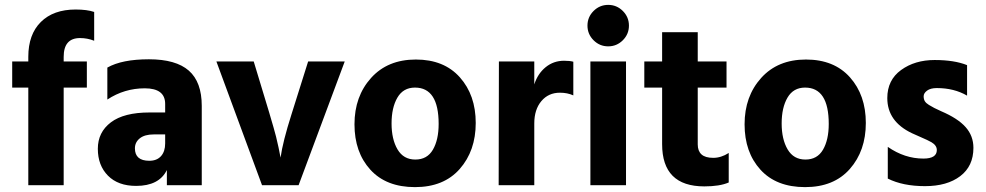

<svg xmlns="http://www.w3.org/2000/svg" viewBox="-20 -759 4040 787"><path d="M336 -400H241V0H96V-400H30V-507H96V-526Q96 -618 147.5 -669Q199 -720 290 -720Q337 -720 366 -710V-592Q338 -603 308 -603Q241 -603 241 -526V-507H336Z M538 3Q464 3 422.5 -39Q381 -81 381 -149Q381 -217 434.5 -257.5Q488 -298 593 -298H657V-333Q657 -397 573.5 -397Q490 -397 420 -351V-482Q480 -516 590.5 -516Q701 -516 754 -469.5Q807 -423 807 -325V0H664V-62Q632 3 538 3ZM592 -100Q623 -100 640 -119Q657 -138 657 -171V-208H610Q573 -208 553 -192Q533 -176 533 -151Q533 -100 592 -100Z M1204 0H1054L867 -507H1020Q1100 -246 1111.5 -199Q1123 -152 1130 -113Q1139 -178 1175 -291L1243 -507H1393Z M1778 -251Q1778 -400 1681 -400Q1633 -400 1609 -359Q1585 -318 1585 -253Q1585 -188 1609.5 -146.5Q1634 -105 1682.5 -105Q1731 -105 1754.5 -145.5Q1778 -186 1778 -251ZM1684.5 -515Q1800 -515 1865 -442Q1930 -369 1930 -255Q1930 -141 1864.5 -66.5Q1799 8 1681 8Q1563 8 1498 -63.5Q1433 -135 1433 -249.5Q1433 -364 1501 -439.5Q1569 -515 1684.5 -515Z M2170 0H2024L2025 -507H2170V-413Q2184 -457 2216.5 -483.5Q2249 -510 2292 -510Q2316 -510 2330 -506V-368Q2306 -379 2275 -379Q2228 -379 2199 -344.5Q2170 -310 2170 -253Z M2533 -714Q2558 -689 2558 -654Q2558 -619 2533 -594Q2508 -569 2473 -569Q2438 -569 2413 -594Q2388 -619 2388 -654Q2388 -689 2413 -714Q2438 -739 2473 -739Q2508 -739 2533 -714ZM2546 0H2400V-507H2546Z M2867 5Q2694 5 2694 -168V-400H2621V-507H2694V-627H2840V-507H2958V-400H2840V-167Q2840 -140 2855.5 -126Q2871 -112 2903.5 -112Q2936 -112 2967 -132V-11Q2930 5 2867 5Z M3377 -251Q3377 -400 3280 -400Q3232 -400 3208 -359Q3184 -318 3184 -253Q3184 -188 3208.5 -146.5Q3233 -105 3281.5 -105Q3330 -105 3353.5 -145.5Q3377 -186 3377 -251ZM3283.5 -515Q3399 -515 3464 -442Q3529 -369 3529 -255Q3529 -141 3463.5 -66.5Q3398 8 3280 8Q3162 8 3097 -63.5Q3032 -135 3032 -249.5Q3032 -364 3100 -439.5Q3168 -515 3283.5 -515Z M3970 -153Q3970 -78 3916 -37Q3862 4 3771.5 4Q3681 4 3619 -27V-157Q3688 -109 3765 -109Q3820 -109 3820 -144Q3820 -163 3798 -176Q3782 -185 3755 -196.5Q3728 -208 3718 -213Q3617 -261 3617 -357Q3617 -431 3673.5 -472Q3730 -513 3811 -513Q3892 -513 3944 -492V-367Q3891 -398 3820 -398Q3794 -398 3780 -387.5Q3766 -377 3766 -364.5Q3766 -352 3771 -344Q3776 -336 3787.5 -329Q3799 -322 3809.5 -316.5Q3820 -311 3838 -303Q3906 -274 3938 -238Q3970 -202 3970 -153Z"/></svg>

Font: Hind Vadodara
Style: Bold
Weight: 700
Designer: Hitesh Malaviya
Foundry: Indian Type Foundry
Version: Version 0.702;PS 1.0;hotconv 1.0.81;makeotf.lib2.5.63406